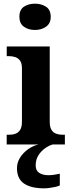

<svg xmlns="http://www.w3.org/2000/svg" viewBox="-20 -790 392 1050"><path d="M16.6 0V-53H29Q49.3 -53 65.2 -59Q81.1 -64.9 90.5 -80.3Q100 -95.7 100 -124.1V-416.1Q100 -443.2 90.3 -457.4Q80.5 -471.7 64.6 -477.3Q48.7 -483 29 -483H16.8V-536H252V-123.9Q252 -95.8 261.3 -80.3Q270.5 -64.8 286.9 -58.9Q303.3 -53 323 -53H334.8V0ZM171.4 -626.1Q135.3 -626.1 110.6 -643.9Q86 -661.7 86 -698Q86 -736.5 110.6 -753.2Q135.3 -769.9 171.4 -769.9Q206 -769.9 231.7 -753.2Q257.4 -736.5 257.4 -698Q257.4 -661.7 231.7 -643.9Q206 -626.1 171.4 -626.1ZM222 240Q149.3 240 111 213.5Q72.8 187 72.8 130Q72.8 99 89.8 72Q106.8 45 133.6 26Q160.4 7 190.8 0H268.1Q247.1 6 225.6 21.5Q204.1 37 189.6 60Q175.1 83 175.1 115Q175.1 142.8 194.6 155.5Q214.1 168.1 244.1 168.1Q258.1 168.1 273.6 166.1Q289.1 164.1 307.1 160.1V224Q297.1 229 281.1 232.5Q265 236 249 238Q233 240 222 240Z"/></svg>

Font: Noto Serif Ethiopic
Style: Regular
Weight: 400
Designer: Monotype Design Team
Foundry: Monotype Imaging Inc.
Version: Version 2.102